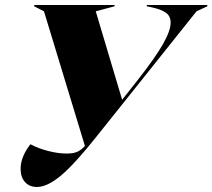

<svg xmlns="http://www.w3.org/2000/svg" viewBox="-20 -732 845 764"><path d="M116 -712H436V-707L361 -687L466 -335L530 -416Q598 -503 628.5 -556.5Q659 -610 659 -642Q659 -668 640 -681.5Q621 -695 583 -703L564 -707V-712H805V-707L762 -687L362 -186Q276 -78 222 -33Q168 12 127 12Q97 12 79.5 -7.5Q62 -27 62 -60Q62 -108 101 -158Q133 -141 172.5 -131Q212 -121 245 -121Q272 -121 287.5 -128Q303 -135 318 -151L155 -687L116 -707Z"/></svg>

Font: Nyght Serif Dark Italic
Style: Regular
Weight: 800
Italic angle: -16°
Designer: Maksym Kobuzan
Version: Version 0.400